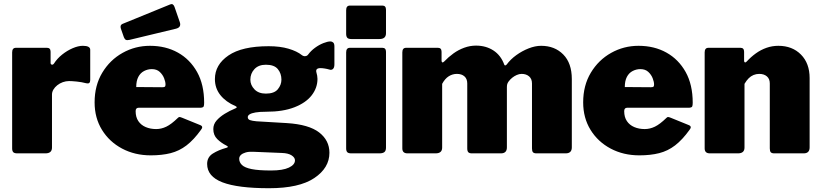

<svg xmlns="http://www.w3.org/2000/svg" viewBox="-20 -770 4121 964"><path d="M67 0Q52 0 46.5 -6Q41 -12 41 -25V-507Q41 -530 60 -530H216Q234 -530 234 -510V-454Q234 -447 240 -445.5Q246 -444 251 -451Q267 -476 292 -496Q317 -516 345 -528Q373 -540 396 -540Q433 -540 433 -520V-368Q433 -347 413 -352Q390 -358 365.5 -360.5Q341 -363 327 -363Q311 -363 295.5 -357.5Q280 -352 267.5 -342Q255 -332 248 -320Q241 -308 241 -295V-29Q241 0 208 0H67Z M661 -212Q661 -182 674.5 -162Q688 -142 711.5 -132Q735 -122 764 -122Q790 -122 815 -134Q840 -146 873 -178Q877 -182 880.5 -182.5Q884 -183 894 -179L985 -142Q1003 -135 989 -118Q953 -68 916.5 -40Q880 -12 836.5 -1Q793 10 737 10Q657 10 593 -24Q529 -58 492 -118Q455 -178 455 -256Q455 -341 493.5 -405Q532 -469 595.5 -504.5Q659 -540 733 -540Q812 -540 873 -506Q934 -472 969.5 -408.5Q1005 -345 1005 -254Q1005 -241 1002.5 -235.5Q1000 -230 987 -229H676Q669 -229 665 -225Q661 -221 661 -212ZM794 -332Q804 -332 807.5 -334.5Q811 -337 811 -346Q811 -359 804 -377Q797 -395 782 -409Q767 -423 742 -423Q722 -423 703.5 -413.5Q685 -404 674.5 -384Q664 -364 664 -333ZM856 -736 883 -658Q891 -633 864 -626L631 -570Q618 -567 612 -570Q606 -573 602 -583L587 -626Q581 -644 595 -650L835 -748Q849 -754 856 -736Z M1639 -562Q1647 -562 1653 -556.5Q1659 -551 1659 -537V-447Q1659 -430 1651.5 -423.5Q1644 -417 1633 -421Q1623 -424 1610.5 -426Q1598 -428 1589 -428Q1562 -428 1569 -405Q1571 -398 1572.5 -390Q1574 -382 1574 -374Q1574 -329 1545 -291.5Q1516 -254 1458.5 -231.5Q1401 -209 1317 -209Q1284 -209 1263.5 -205.5Q1243 -202 1233.5 -196Q1224 -190 1224 -182Q1224 -171 1235 -167Q1246 -163 1268 -161L1420 -152Q1531 -145 1582.5 -105Q1634 -65 1634 -3Q1634 73 1558 124Q1482 175 1331 175Q1174 175 1097 145.5Q1020 116 1020 53Q1020 19 1048.5 1Q1077 -17 1117 -28Q1131 -32 1117 -39Q1091 -52 1071 -71.5Q1051 -91 1051 -122Q1051 -146 1067 -164.5Q1083 -183 1108 -198.5Q1133 -214 1160 -225Q1165 -227 1168 -230Q1171 -233 1163 -237Q1114 -258 1086.5 -292.5Q1059 -327 1059 -373Q1059 -445 1127 -491.5Q1195 -538 1329 -538Q1386 -538 1428.5 -525.5Q1471 -513 1496 -493Q1504 -487 1513 -488Q1522 -489 1527 -496Q1541 -515 1561.5 -530Q1582 -545 1603.5 -553.5Q1625 -562 1639 -562ZM1315 -300Q1357 -300 1375 -322Q1393 -344 1393 -370Q1393 -401 1375 -423Q1357 -445 1315 -445Q1278 -445 1257.5 -423Q1237 -401 1237 -370Q1237 -343 1257.5 -321.5Q1278 -300 1315 -300ZM1250 -8Q1229 -9 1213.5 -4.5Q1198 0 1189.5 8Q1181 16 1181 27Q1181 45 1195 58.5Q1209 72 1243.5 79Q1278 86 1341 86Q1400 86 1430.5 71.5Q1461 57 1461 35Q1461 21 1444 10Q1427 -1 1395 -2Z M1918 -29Q1918 -13 1910 -6.5Q1902 0 1885 0H1744Q1729 0 1723.5 -6Q1718 -12 1718 -25V-507Q1718 -530 1737 -530H1900Q1918 -530 1918 -510ZM1918 -603Q1918 -574 1885 -574H1744Q1729 -574 1723.5 -580.5Q1718 -587 1718 -600V-719Q1718 -742 1737 -742H1900Q1918 -742 1918 -721Z M2026 0Q2000 0 2000 -25V-507Q2000 -530 2019 -530H2179Q2197 -530 2197 -510V-465Q2197 -459 2200.5 -457Q2204 -455 2210 -461Q2232 -484 2257 -502Q2282 -520 2311 -530.5Q2340 -541 2370 -541Q2420 -541 2457.5 -516.5Q2495 -492 2512 -445Q2514 -441 2517 -441.5Q2520 -442 2524 -446Q2543 -472 2572 -493Q2601 -514 2634 -527Q2667 -540 2697 -540Q2765 -540 2808 -496.5Q2851 -453 2851 -373V-30Q2851 0 2820 0H2674Q2661 0 2656 -5.5Q2651 -11 2651 -25V-351Q2651 -374 2636.5 -386.5Q2622 -399 2599 -399Q2587 -399 2574.5 -393.5Q2562 -388 2551.5 -379.5Q2541 -371 2533 -360Q2528 -353 2526.5 -346.5Q2525 -340 2525 -333V-30Q2525 0 2495 0H2349Q2337 0 2331.5 -5.5Q2326 -11 2326 -25V-351Q2326 -374 2312 -386.5Q2298 -399 2274 -399Q2252 -399 2233 -387Q2214 -375 2200 -349V-29Q2200 0 2167 0H2026Z M3114 -212Q3114 -182 3127.5 -162Q3141 -142 3164.5 -132Q3188 -122 3217 -122Q3243 -122 3268 -134Q3293 -146 3326 -178Q3330 -182 3333.5 -182.5Q3337 -183 3347 -179L3438 -142Q3456 -135 3442 -118Q3406 -68 3369.5 -40Q3333 -12 3289.5 -1Q3246 10 3190 10Q3110 10 3046 -24Q2982 -58 2945 -118Q2908 -178 2908 -256Q2908 -341 2946.5 -405Q2985 -469 3048.5 -504.5Q3112 -540 3186 -540Q3265 -540 3326 -506Q3387 -472 3422.5 -408.5Q3458 -345 3458 -254Q3458 -241 3455.5 -235.5Q3453 -230 3440 -229H3129Q3122 -229 3118 -225Q3114 -221 3114 -212ZM3247 -332Q3257 -332 3260.5 -334.5Q3264 -337 3264 -346Q3264 -359 3257 -377Q3250 -395 3235 -409Q3220 -423 3195 -423Q3175 -423 3156.5 -413.5Q3138 -404 3127.5 -384Q3117 -364 3117 -333Z M3544 0Q3518 0 3518 -25V-507Q3518 -530 3537 -530H3698Q3716 -530 3716 -510V-465Q3716 -459 3719.5 -457Q3723 -455 3729 -461Q3750 -484 3775 -502Q3800 -520 3828.5 -530Q3857 -540 3888 -540Q3958 -540 4001.5 -496Q4045 -452 4045 -378V-30Q4045 0 4015 0H3868Q3855 0 3850 -5.5Q3845 -11 3845 -25V-351Q3845 -374 3830.5 -386.5Q3816 -399 3792 -399Q3777 -399 3763.5 -393.5Q3750 -388 3739 -377Q3728 -366 3718 -349V-29Q3718 0 3685 0H3544Z"/></svg>

Font: Libre Franklin Thin Black
Style: Regular
Weight: 900
Version: Version 3.000